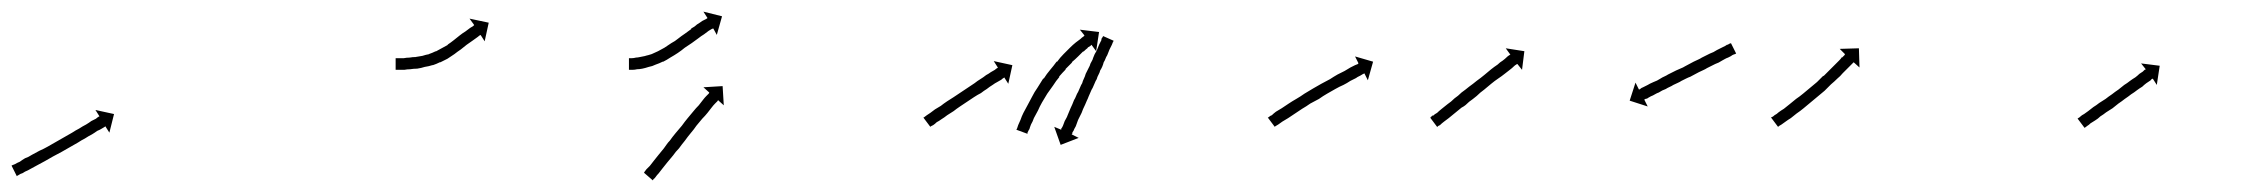

<svg xmlns="http://www.w3.org/2000/svg" viewBox="-39 -316 3858 330"><path d="M-18 -32Q-16 -33 -13 -34Q-10 -36 -5 -38Q-1 -41 4 -44Q10 -46 16 -50Q22 -53 29 -57Q36 -60 43 -64Q50 -68 57 -72Q64 -76 71 -80Q78 -84 85 -88Q91 -92 97 -95Q103 -99 109 -102Q114 -105 118 -108Q122 -110 126 -112Q128 -114 130 -115Q131 -116 132 -116L125 -127L157 -120L149 -88L142 -99Q142 -99 141 -98Q139 -97 136 -95Q133 -93 128 -91Q124 -88 119 -85Q113 -82 107 -78Q101 -75 95 -71Q88 -67 81 -63Q74 -59 67 -55Q59 -51 52 -47Q45 -43 38 -39Q32 -36 25 -32Q19 -29 14 -26Q9 -23 4 -21Q0 -18 -4 -17Q-7 -15 -9 -14Q-10 -14 -10 -13L-19 -31Q-19 -32 -18 -32Z M643 -216Q645 -216 648 -216Q648 -216 648 -216Q648 -216 648 -216Q648 -216 648 -216Q648 -216 648 -216Q651 -216 655 -216Q655 -216 655 -216Q655 -216 655 -216Q655 -216 655 -216Q655 -216 655 -216Q660 -217 665 -217Q665 -217 665 -217Q665 -217 665 -217Q665 -217 665 -217Q665 -217 665 -217Q670 -218 676 -218Q676 -218 676 -218Q676 -218 676 -218Q675 -218 675 -218Q675 -218 675 -218Q681 -219 687 -220Q687 -220 687 -220Q687 -220 687 -220Q687 -220 687 -220Q687 -220 687 -220Q693 -222 699 -223Q699 -223 699 -223Q699 -223 699 -223Q699 -223 698.5 -223Q698 -223 698 -223Q704 -225 710 -228Q710 -228 710 -227.5Q710 -227 710 -227Q710 -227 709.5 -227Q709 -227 709 -227Q715 -230 720 -233Q720 -233 720 -233Q720 -233 720 -233Q720 -233 720 -233Q720 -233 720 -233Q725 -236 731 -239Q731 -239 731 -239Q731 -239 731 -239Q730 -239 730 -239Q730 -239 730 -239Q736 -243 741 -247Q741 -247 741 -247Q741 -247 741 -247Q741 -247 741 -247Q741 -247 741 -247Q745 -250 751 -255Q756 -259 761 -262Q761 -262 761 -262Q761 -262 761 -262Q761 -262 761 -262Q761 -262 761 -262Q765 -265 769 -268Q769 -268 769 -268Q769 -268 769 -268Q769 -268 769 -268Q769 -268 769 -268Q772 -270 774 -271Q774 -271 774 -271Q774 -271 774 -271Q774 -271 774 -271Q774 -271 774 -271Q775 -272 776 -273L768 -284L801 -277L794 -245L787 -256Q786 -255 785 -255Q785 -255 785 -255Q785 -255 785 -255Q785 -255 785 -255Q785 -255 785 -255Q783 -253 780 -251Q780 -251 780 -251Q780 -251 780 -251Q780 -251 780 -251Q780 -251 780 -251Q777 -249 773 -246Q773 -246 773 -246Q773 -246 773 -246Q773 -246 773 -246Q773 -246 773 -246Q769 -243 763 -239Q757 -234 753 -231Q753 -231 753 -231Q753 -231 753 -231Q753 -231 753 -231Q753 -231 753 -231Q747 -227 742 -223Q742 -223 742 -223Q742 -223 742 -223Q742 -223 742 -223Q742 -223 742 -223Q736 -219 730 -215Q730 -215 730 -215Q730 -215 730 -215Q730 -215 730 -215Q730 -215 730 -215Q724 -212 718 -209Q718 -209 718 -209Q718 -209 718 -209Q718 -209 717.5 -209Q717 -209 717 -209Q711 -206 705 -204Q705 -204 705 -204Q705 -204 705 -204Q705 -204 704.5 -204Q704 -204 704 -204Q698 -202 691 -201Q691 -201 691 -201Q691 -201 691 -201Q691 -201 691 -201Q691 -201 691 -201Q685 -199 678 -198Q678 -198 678 -198Q678 -198 678 -198Q678 -198 678 -198Q678 -198 678 -198Q672 -198 666 -197Q666 -197 666 -197Q666 -197 666 -197Q666 -197 666 -197Q666 -197 666 -197Q661 -197 656 -196Q656 -196 656 -196Q656 -196 656 -196Q656 -196 656 -196Q656 -196 656 -196Q652 -196 648 -196Q648 -196 648 -196Q648 -196 648 -196Q648 -196 648 -196Q648 -196 648 -196Q645 -196 643 -196Q642 -196 641 -196V-216Q642 -216 643 -216Z M1043 -216Q1043 -216 1043 -216Q1043 -216 1043 -216Q1043 -216 1043 -216Q1043 -216 1043 -216Q1045 -216 1047 -216Q1047 -216 1047 -216Q1047 -216 1047 -216Q1047 -216 1047 -216Q1047 -216 1047 -216Q1050 -216 1054 -217Q1054 -217 1054 -217Q1054 -217 1053 -217Q1053 -217 1053 -217Q1053 -217 1053 -217Q1057 -217 1061 -218Q1061 -218 1061 -218Q1061 -218 1061 -218Q1061 -218 1061 -218Q1061 -218 1061 -218Q1066 -219 1071 -220Q1071 -220 1071 -220Q1071 -220 1070 -220Q1070 -220 1070 -220Q1070 -220 1070 -220Q1075 -221 1081 -223Q1081 -223 1081 -223Q1081 -223 1081 -223Q1081 -223 1081 -223Q1081 -223 1081 -223Q1086 -225 1092 -228Q1092 -228 1092 -228Q1092 -228 1092 -228Q1092 -228 1092 -228Q1092 -228 1092 -228Q1097 -231 1103 -234Q1103 -234 1103 -234Q1103 -234 1103 -234Q1103 -234 1103 -234Q1103 -234 1103 -234Q1109 -238 1115 -242Q1115 -242 1115 -242Q1115 -242 1115 -242Q1115 -242 1115 -242Q1115 -242 1115 -242Q1121 -245 1127 -250Q1127 -250 1127 -250Q1127 -250 1127 -250Q1127 -250 1127 -250Q1127 -250 1127 -250Q1132 -254 1138 -258Q1145 -263 1149 -266Q1149 -266 1149 -266Q1149 -266 1149 -266Q1149 -266 1149 -266.5Q1149 -267 1149 -267Q1155 -270 1159 -274Q1159 -274 1159 -274Q1159 -274 1159 -274Q1159 -274 1159 -274Q1159 -274 1159 -274Q1164 -277 1168 -280Q1168 -280 1168 -280Q1168 -280 1168 -280Q1168 -280 1168 -280Q1168 -280 1168 -280Q1172 -282 1174 -283Q1174 -283 1174 -283Q1174 -283 1174 -283Q1174 -283 1174 -283Q1174 -283 1174 -283Q1176 -284 1177 -285L1170 -296L1202 -288L1193 -256L1187 -267Q1186 -267 1184 -266Q1184 -266 1184 -266Q1184 -266 1184 -266Q1184 -266 1184 -266Q1184 -266 1184 -266Q1182 -265 1179 -263Q1179 -263 1179 -263Q1179 -263 1179 -263Q1179 -263 1179 -263Q1179 -263 1179 -263Q1175 -260 1171 -257Q1171 -257 1171 -257Q1171 -257 1171 -257Q1171 -257 1171 -257Q1171 -257 1171 -257Q1166 -254 1161 -250Q1161 -250 1161 -250Q1161 -250 1161 -250Q1161 -250 1161 -250Q1161 -250 1161 -250Q1157 -247 1150 -242Q1144 -238 1138 -234Q1138 -234 1138 -234Q1138 -234 1138 -234Q1138 -234 1138 -234Q1138 -234 1138 -234Q1132 -229 1126 -225Q1126 -225 1126 -225Q1126 -225 1126 -225Q1126 -225 1126 -225Q1126 -225 1126 -225Q1120 -221 1113 -217Q1113 -217 1113 -217Q1113 -217 1113 -217Q1113 -217 1113 -217Q1113 -217 1113 -217Q1107 -213 1101 -210Q1101 -210 1100.5 -210Q1100 -210 1100 -210Q1100 -210 1100 -210Q1100 -210 1100 -210Q1094 -207 1088 -205Q1088 -205 1088 -205Q1088 -205 1088 -205Q1088 -205 1088 -205Q1088 -205 1088 -205Q1082 -202 1076 -201Q1076 -201 1076 -201Q1076 -201 1076 -201Q1076 -201 1076 -201Q1076 -201 1076 -201Q1070 -199 1065 -198Q1065 -198 1065 -198Q1065 -198 1065 -198Q1065 -198 1065 -198Q1065 -198 1065 -198Q1060 -197 1056 -197Q1056 -197 1056 -197Q1056 -197 1056 -197Q1056 -197 1056 -197Q1056 -197 1056 -197Q1052 -196 1048 -196Q1048 -196 1048 -196Q1048 -196 1048 -196Q1048 -196 1048 -196Q1048 -196 1048 -196Q1046 -196 1044 -196Q1044 -196 1044 -196Q1044 -196 1044 -196Q1044 -196 1044 -196Q1044 -196 1044 -196Q1043 -196 1042 -196V-216Q1043 -216 1043 -216ZM1069 -21Q1070 -22 1072 -25Q1075 -28 1078 -31Q1081 -35 1085 -40Q1088 -44 1093 -50Q1097 -55 1102 -61Q1105 -65 1107 -68Q1109 -71 1112 -74Q1117 -81 1122 -87Q1128 -94 1133 -100Q1138 -107 1143 -113Q1148 -119 1153 -125Q1157 -130 1162 -135Q1166 -140 1169 -144Q1172 -148 1175 -151Q1177 -153 1179 -155Q1180 -156 1180 -157L1170 -166L1203 -168L1205 -135L1195 -144Q1195 -143 1194 -142Q1192 -140 1190 -138Q1187 -135 1184 -131Q1181 -127 1177 -122Q1173 -117 1168 -112Q1163 -106 1158 -100Q1154 -94 1148 -87Q1143 -81 1138 -74Q1133 -68 1128 -61Q1125 -58 1122.5 -55Q1120 -52 1118 -49Q1113 -43 1108 -37Q1104 -32 1100 -27Q1096 -22 1093 -18Q1090 -15 1088 -12Q1086 -9 1084 -8Q1084 -7 1083 -6L1068 -19Q1068 -20 1069 -21Z M1550 -115Q1551 -116 1554 -118Q1557 -120 1560 -122Q1564 -125 1568 -128Q1573 -131 1578 -134Q1583 -138 1589 -142Q1594 -145 1600 -149Q1606 -153 1612 -157Q1618 -161 1624 -165Q1630 -169 1636 -173Q1641 -177 1646 -180Q1651 -183 1656 -187Q1660 -189 1664 -192Q1667 -194 1671 -196Q1673 -198 1675 -199Q1676 -199 1676 -200L1669 -211L1701 -204L1694 -172L1687 -183Q1687 -183 1686 -182Q1684 -181 1682 -179Q1678 -177 1675 -175Q1671 -173 1667 -170Q1662 -167 1657 -163Q1652 -160 1647 -156Q1641 -153 1635 -149Q1629 -145 1623 -141Q1617 -137 1611 -133Q1605 -129 1600 -125Q1594 -121 1589 -118Q1584 -114 1579 -111Q1575 -108 1571 -106Q1568 -103 1565 -101Q1563 -100 1561 -99Q1560 -98 1560 -98L1548 -114Q1549 -114 1550 -115ZM1874 -244Q1873 -241 1872 -239Q1871 -237 1870 -235Q1869 -233 1868 -231Q1867 -228 1864 -221Q1862 -218 1861 -215Q1860 -212 1858 -209Q1857 -205 1855.5 -201.5Q1854 -198 1852 -195Q1851 -191 1849 -187.5Q1847 -184 1846 -180Q1844 -177 1842.5 -173Q1841 -169 1839 -165Q1837 -162 1835.5 -158Q1834 -154 1832 -150Q1831 -147 1829 -143Q1827 -139 1826 -136Q1822 -128 1820 -122Q1816 -114 1814 -110Q1813 -107 1812 -104.5Q1811 -102 1810 -99Q1807 -94 1806 -91Q1805 -90 1804.5 -89Q1804 -88 1804 -86Q1803 -86 1803 -85L1815 -79L1784 -67L1773 -98L1785 -93Q1785 -93 1785 -95Q1786 -96 1786.5 -97Q1787 -98 1788 -100Q1790 -105 1791 -108Q1792 -110 1793.5 -112.5Q1795 -115 1796 -118Q1797 -121 1798.5 -124Q1800 -127 1801 -130Q1804 -136 1807 -144Q1809 -147 1810.5 -151Q1812 -155 1814 -158Q1816 -162 1817.5 -166Q1819 -170 1821 -173Q1822 -177 1824 -181Q1826 -185 1827 -189Q1831 -197 1834 -203Q1835 -207 1837 -210Q1839 -213 1840 -217Q1841 -220 1842.5 -223Q1844 -226 1846 -229Q1847 -232 1850 -239Q1851 -241 1852 -243Q1853 -245 1854 -247Q1854 -249 1854.5 -250Q1855 -251 1856 -252Q1856 -252 1857 -254L1875 -246Q1875 -245 1874 -244ZM1709 -95Q1710 -98 1711 -101Q1711 -101 1711 -101Q1711 -101 1711 -101Q1711 -101 1711 -101Q1711 -101 1711 -101Q1713 -105 1715 -110Q1715 -110 1715 -110Q1715 -110 1715 -110Q1715 -110 1715 -110Q1715 -110 1715 -110Q1717 -116 1720 -122Q1720 -122 1720 -122Q1720 -122 1720 -122Q1720 -122 1720 -122Q1720 -122 1720 -122Q1723 -128 1727 -135Q1727 -135 1727 -135Q1727 -135 1727 -135Q1727 -135 1727 -135Q1727 -135 1727 -135Q1731 -142 1735 -150Q1735 -150 1735 -150Q1735 -150 1735 -150Q1735 -150 1735 -150Q1735 -150 1735 -150Q1739 -158 1744 -165Q1744 -165 1744 -165Q1744 -165 1744 -165Q1744 -165 1744 -165Q1744 -165 1744 -165Q1749 -173 1754 -181Q1754 -181 1754.5 -181Q1755 -181 1755 -181Q1755 -181 1755 -181Q1755 -181 1755 -181Q1760 -189 1766 -196Q1766 -196 1766 -196Q1766 -196 1766 -196Q1766 -196 1766 -196Q1766 -196 1766 -196Q1772 -203 1777 -210Q1777 -210 1777 -210Q1777 -210 1777 -210Q1778 -210 1778 -210Q1778 -210 1778 -210Q1783 -217 1789 -223Q1789 -223 1789 -223Q1789 -223 1789 -223Q1789 -223 1789 -223Q1789 -223 1789 -223Q1795 -229 1800 -234Q1800 -234 1800 -234Q1800 -234 1800 -234Q1800 -234 1800 -234Q1800 -234 1800 -234Q1805 -239 1810 -243Q1810 -243 1810 -243Q1810 -243 1810 -243Q1810 -243 1810 -243Q1810 -243 1810 -243Q1814 -246 1818 -249Q1818 -249 1818 -249Q1818 -249 1818 -249Q1818 -249 1818 -249Q1818 -249 1818 -249Q1821 -252 1823 -253Q1823 -253 1823 -253Q1823 -253 1823 -253Q1823 -253 1823 -253Q1823 -253 1823 -253Q1824 -254 1825 -255L1817 -265L1850 -261L1845 -228L1837 -239Q1836 -238 1835 -237Q1835 -237 1835 -237Q1835 -237 1835 -237Q1835 -237 1835 -237Q1835 -237 1835 -237Q1833 -236 1830 -234Q1830 -234 1830.5 -234Q1831 -234 1831 -234Q1831 -234 1831 -234Q1831 -234 1831 -234Q1827 -231 1823 -227Q1823 -227 1823 -227Q1823 -227 1823 -227Q1823 -227 1823 -227.5Q1823 -228 1823 -228Q1819 -224 1814 -219Q1814 -219 1814 -219Q1814 -219 1814 -219Q1814 -219 1814 -219Q1814 -219 1814 -219Q1809 -214 1803 -209Q1803 -209 1803.5 -209Q1804 -209 1804 -209Q1804 -209 1804 -209Q1804 -209 1804 -209Q1798 -203 1792 -197Q1792 -197 1792.5 -197Q1793 -197 1793 -197Q1793 -197 1793 -197Q1793 -197 1793 -197Q1787 -191 1781 -184Q1781 -184 1781 -184Q1781 -184 1782 -184Q1782 -184 1782 -184Q1782 -184 1782 -184Q1776 -177 1771 -169Q1771 -169 1771 -169Q1771 -169 1771 -169Q1771 -169 1771 -169Q1771 -169 1771 -169Q1766 -162 1761 -155Q1761 -155 1761 -155Q1761 -155 1761 -155Q1761 -155 1761 -155Q1761 -155 1761 -155Q1756 -147 1752 -140Q1752 -140 1752 -140Q1752 -140 1752 -140Q1752 -140 1752 -140Q1752 -140 1752 -140Q1748 -133 1745 -126Q1745 -126 1745 -126Q1745 -126 1745 -126Q1745 -126 1745 -126Q1745 -126 1745 -126Q1741 -119 1738 -113Q1738 -113 1738 -113Q1738 -113 1738 -113Q1738 -113 1738 -113Q1738 -113 1738 -113Q1736 -107 1733 -102Q1733 -102 1733 -102Q1733 -102 1733 -102Q1733 -102 1733 -102Q1733 -102 1733 -102Q1731 -97 1730 -93Q1730 -93 1730 -93.5Q1730 -94 1730 -94Q1730 -94 1730 -94Q1730 -94 1730 -94Q1728 -90 1727 -88Q1727 -87 1727 -86L1708 -93Q1708 -94 1709 -95Z M2142 -115Q2144 -117 2147 -118Q2150 -121 2154 -124Q2159 -127 2164 -130Q2170 -134 2176 -138Q2182 -142 2189 -146Q2196 -150 2203 -155Q2210 -159 2218 -164Q2225 -168 2232 -172Q2239 -176 2247 -180Q2253 -184 2260 -188Q2266 -191 2272 -194Q2277 -197 2282 -200Q2284 -201 2286 -202Q2288 -203 2290 -204Q2293 -205 2295 -206Q2295 -207 2296 -207L2290 -219L2321 -210L2312 -178L2306 -190Q2305 -189 2304 -189Q2302 -188 2299 -186Q2297 -185 2295 -184Q2293 -183 2292 -182Q2286 -179 2282 -177Q2276 -173 2270 -170Q2263 -167 2256 -163Q2249 -159 2242 -155Q2235 -151 2228 -146Q2220 -142 2213 -138Q2206 -133 2199 -129Q2193 -125 2187 -121Q2181 -117 2175 -113Q2170 -110 2165 -107Q2161 -104 2158 -102Q2155 -100 2153 -99Q2152 -98 2152 -98L2140 -114Q2141 -114 2142 -115Z M2421 -115Q2421 -115 2421 -115Q2421 -115 2421 -115Q2421 -115 2420.5 -115Q2420 -115 2420 -115Q2422 -116 2424 -118Q2424 -118 2424 -118Q2424 -118 2424 -117Q2424 -117 2424 -117Q2424 -117 2424 -117Q2427 -120 2431 -122Q2434 -125 2439 -129Q2444 -133 2449 -137Q2455 -141 2461 -147Q2464 -149 2467 -151.5Q2470 -154 2473 -157Q2480 -162 2486 -167Q2493 -172 2499 -177Q2506 -182 2512 -187Q2518 -192 2524 -197Q2529 -201 2535 -205Q2539 -209 2544 -212Q2548 -215 2551 -218Q2553 -220 2555 -221Q2556 -222 2557 -222L2549 -233L2581 -228L2577 -196L2569 -206Q2568 -206 2567 -205Q2565 -204 2563 -202Q2560 -199 2556 -196Q2552 -193 2547 -189Q2542 -185 2536 -181Q2530 -177 2524 -172Q2518 -167 2512 -162Q2505 -157 2499 -151Q2493 -146 2486 -141Q2483 -138 2480 -135.5Q2477 -133 2473 -131Q2467 -126 2462 -122Q2456 -117 2451 -113Q2447 -110 2443 -107Q2439 -104 2436 -101Q2436 -101 2436 -101Q2436 -101 2436 -101Q2436 -101 2436 -101Q2436 -101 2436 -101Q2434 -100 2432 -99Q2432 -99 2432 -99Q2432 -99 2432 -99Q2432 -98 2432 -98Q2432 -98 2432 -98Q2431 -98 2431 -98L2419 -114Q2420 -114 2421 -115ZM2943 -223Q2942 -223 2938 -221Q2937 -220 2935 -219Q2933 -218 2931 -217Q2928 -216 2925.5 -214.5Q2923 -213 2921 -212Q2918 -210 2915 -208.5Q2912 -207 2909 -206Q2905 -204 2902 -202.5Q2899 -201 2895 -199Q2892 -197 2888.5 -195.5Q2885 -194 2881 -192Q2877 -190 2873.5 -188Q2870 -186 2866 -184Q2863 -183 2859 -181Q2855 -179 2851 -177Q2848 -175 2844.5 -173.5Q2841 -172 2837 -170Q2834 -168 2830.5 -166.5Q2827 -165 2824 -163Q2821 -162 2818 -160.5Q2815 -159 2812 -157Q2809 -156 2806.5 -154.5Q2804 -153 2802 -152Q2799 -151 2794 -148Q2793 -147 2791.5 -146.5Q2790 -146 2789 -146Q2788 -145 2787 -145L2793 -133L2762 -143L2772 -174L2778 -162Q2778 -162 2780 -163Q2782 -165 2785 -166Q2787 -167 2789 -168Q2791 -169 2793 -170Q2796 -172 2803 -175Q2806 -176 2809 -177.5Q2812 -179 2815 -181Q2818 -183 2821.5 -184.5Q2825 -186 2828 -188Q2836 -192 2842 -195Q2846 -197 2850 -198.5Q2854 -200 2857 -202Q2861 -204 2864.5 -206Q2868 -208 2872 -210Q2876 -212 2879.5 -213.5Q2883 -215 2886 -217Q2890 -219 2893 -220.5Q2896 -222 2900 -224Q2903 -225 2906 -226.5Q2909 -228 2912 -230Q2918 -233 2922 -235Q2924 -236 2926 -237Q2928 -238 2929 -239Q2931 -239 2932 -240Q2933 -241 2934 -241Q2937 -242 2936 -242L2945 -224Q2945 -224 2943 -223Z M3007 -115Q3009 -116 3011 -118Q3015 -120 3018 -123Q3022 -126 3027 -129Q3032 -133 3037 -137Q3037 -137 3037 -137Q3037 -137 3037 -137Q3037 -137 3037 -137Q3037 -137 3037 -137Q3042 -141 3048 -146Q3048 -146 3048 -146Q3048 -146 3048 -146Q3048 -146 3048 -146Q3048 -146 3048 -146Q3054 -150 3060 -155Q3060 -155 3060 -155Q3060 -155 3060 -155Q3060 -155 3060 -155Q3060 -155 3060 -155Q3066 -160 3072 -165Q3072 -165 3072 -165Q3072 -165 3072 -165Q3072 -165 3072 -165Q3072 -165 3072 -165Q3078 -170 3084 -175Q3084 -175 3084 -175Q3084 -175 3084 -175Q3084 -175 3084 -175Q3084 -175 3084 -175Q3089 -180 3095 -186Q3095 -186 3095 -186Q3095 -186 3095 -186Q3095 -186 3095 -185.5Q3095 -185 3095 -185Q3100 -190 3105 -195Q3105 -195 3105 -195Q3105 -195 3105 -195Q3105 -195 3105 -195Q3105 -195 3105 -195Q3110 -200 3114 -204Q3118 -208 3122 -212Q3125 -215 3127 -218V-217Q3130 -220 3131 -221Q3132 -222 3132 -223L3123 -232L3156 -233L3157 -200L3147 -209Q3146 -208 3146 -208Q3144 -206 3142 -204Q3139 -201 3136 -198Q3132 -194 3128 -190Q3124 -185 3119 -181Q3119 -181 3119 -181Q3119 -181 3119 -181Q3119 -181 3119 -181Q3119 -181 3119 -181Q3114 -176 3108 -171Q3108 -171 3108 -171Q3108 -171 3108 -171Q3108 -171 3108 -171Q3108 -171 3108 -171Q3103 -166 3097 -160Q3097 -160 3097 -160Q3097 -160 3097 -160Q3097 -160 3097 -160Q3097 -160 3097 -160Q3091 -155 3085 -150Q3085 -150 3085 -150Q3085 -150 3085 -150Q3085 -150 3085 -150Q3085 -150 3085 -150Q3079 -145 3073 -140Q3073 -140 3073 -140Q3073 -140 3073 -140Q3073 -140 3073 -140Q3073 -140 3073 -140Q3067 -135 3061 -130Q3061 -130 3061 -130Q3061 -130 3061 -130Q3061 -130 3061 -130Q3061 -130 3061 -130Q3055 -125 3049 -121Q3049 -121 3049 -121Q3049 -121 3049 -121Q3049 -121 3049 -121Q3049 -121 3049 -121Q3044 -117 3039 -113Q3034 -110 3030 -107Q3026 -104 3023 -102Q3020 -100 3018 -99Q3018 -98 3017 -98L3005 -114Q3006 -115 3007 -115Z M3533 -113Q3535 -114 3537 -116Q3539 -118 3543 -120Q3547 -123 3550 -125Q3555 -129 3559 -132Q3564 -135 3569 -139Q3575 -143 3580 -146Q3585 -150 3591 -154Q3596 -158 3602 -162Q3607 -166 3612 -170Q3617 -173 3622 -177Q3626 -180 3631 -183Q3635 -186 3638 -189Q3641 -191 3644 -193Q3646 -195 3647 -196Q3648 -196 3649 -197L3641 -207L3673 -203L3668 -170L3661 -181Q3660 -180 3659 -180Q3658 -178 3656 -177Q3653 -175 3650 -173Q3646 -170 3643 -167Q3638 -164 3634 -161Q3629 -157 3624 -154Q3619 -150 3613 -146Q3608 -142 3602 -138Q3597 -134 3592 -130Q3586 -126 3581 -123Q3576 -119 3571 -116Q3567 -112 3562 -109Q3559 -107 3554 -104Q3551 -101 3549 -100Q3546 -98 3545 -97Q3544 -97 3544 -96L3532 -112Q3532 -113 3533 -113Z"/></svg>

Font: FRB American Cursive Just Arrows Black
Style: Bold Italic
Weight: 900
Italic angle: -25°
Version: Version 2.0;Modular Font Editor K font №1